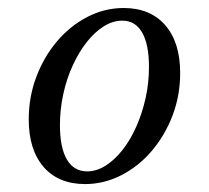

<svg xmlns="http://www.w3.org/2000/svg" viewBox="-20 -446 519 477"><path d="M191.5 11.3Q125.1 11.3 88.3 -31.3Q51.4 -73.9 51.4 -149.5Q51.4 -205 70.2 -254.9Q89 -304.8 121.7 -343.4Q154.5 -382 197.2 -404Q239.8 -426.1 287.5 -426.1Q353.1 -426.1 390.4 -383.5Q427.6 -340.9 427.6 -264.5Q427.6 -208.9 408.8 -159.4Q390 -109.9 357.3 -71.4Q324.6 -32.8 281.5 -10.8Q238.4 11.3 191.5 11.3ZM196.7 -20.2Q219.6 -20.2 242.3 -34.4Q264.9 -48.7 284.4 -73.5Q303.9 -98.3 318.7 -131.6Q333.4 -164.9 341.8 -202.6Q350.1 -240.2 350.1 -279.7Q350.1 -335.6 333.2 -365.1Q316.2 -394.7 283.9 -394.7Q260.1 -394.7 237.5 -380.4Q214.9 -366.1 195.4 -341.3Q175.9 -316.5 160.8 -283.6Q145.6 -250.7 137.3 -212.6Q128.9 -174.5 128.9 -135Q128.9 -79.2 146.2 -49.7Q163.6 -20.2 196.7 -20.2Z"/></svg>

Font: Playfair 5pt SemiExpanded Light 12pt
Style: Italic
Weight: 300
Italic angle: -15.6°
Version: Version 2.000;gftools[0.9.28]